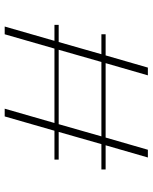

<svg xmlns="http://www.w3.org/2000/svg" viewBox="64 -714 650 818"><g transform="rotate(90 389.0 -305.0)"><path d="M268 -610 216 -430H126V-412H211L159 -230H86V-212H154L93 0H126L187 -212H504L443 0H476L537 -212H660V-230H542L594 -412H702V-430H599L651 -610H618L566 -430H249L301 -610ZM192 -230 244 -412H561L509 -230Z"/></g></svg>

Font: Sprat Extended Thin
Style: Regular
Weight: 100
Width: 9
Designer: Ethan Nakache
Foundry: Collletttivo
Version: Version 2.000;Glyphs 3.2 (3217)